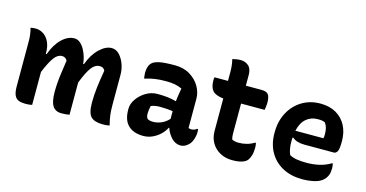

<svg xmlns="http://www.w3.org/2000/svg" viewBox="-75 -1047 2671 1401"><g transform="rotate(15 1260.0 -347.0)"><path d="M214 1Q195 6 163 6Q135 6 114 -1.5Q93 -9 81.5 -32Q70 -55 70 -102V-437Q70 -467 67 -490.5Q64 -514 57 -540Q67 -542 76.5 -543Q86 -544 96 -544Q126 -544 153 -527Q180 -510 197 -476Q214 -442 214 -389V-384H220Q248 -461 293 -504.5Q338 -548 388 -548Q412 -548 431.5 -531Q451 -514 465 -488Q479 -462 487 -434Q495 -406 496 -384H502Q530 -461 577 -505.5Q624 -550 668 -550Q702 -550 727 -523.5Q752 -497 766 -458Q780 -419 780 -380V-154Q780 -108 784 -75.5Q788 -43 799 0Q786 3 774 4Q762 5 748 5Q685 5 658 -22.5Q631 -50 631 -128Q631 -184 638 -242.5Q645 -301 658 -376Q652 -388 643 -394Q634 -400 618 -400Q583 -400 556 -364Q529 -328 496 -244V0Q485 2 470.5 3.5Q456 5 436 5Q390 5 369 -27.5Q348 -60 348 -132Q348 -167 350.5 -201.5Q353 -236 359 -278Q365 -320 373 -376Q366 -388 356.5 -394Q347 -400 333 -400Q301 -400 274.5 -365Q248 -330 214 -248Z M1360 -354V-132Q1368 -127 1380 -127Q1391 -127 1402 -130.5Q1413 -134 1423 -142H1429Q1430 -136 1430.5 -132Q1431 -128 1431 -120Q1431 -92 1421.5 -64.5Q1412 -37 1397 -22Q1381 -6 1366 0.5Q1351 7 1336 7Q1296 7 1266.5 -24.5Q1237 -56 1224 -96H1220Q1208 -70 1183 -45.5Q1158 -21 1125 -5.5Q1092 10 1054 10Q981 10 940.5 -29Q900 -68 900 -147V-154Q900 -191 925 -227.5Q950 -264 990.5 -288.5Q1031 -313 1078 -313Q1164 -313 1220 -296Q1222 -318 1226 -342.5Q1230 -367 1235 -396Q1207 -409 1179 -414Q1151 -419 1113 -419Q1068 -419 1032.5 -414Q997 -409 959 -397H953Q952 -406 950.5 -417.5Q949 -429 949 -441Q949 -463 955 -482.5Q961 -502 974 -515Q991 -532 1030 -540Q1069 -548 1145 -548Q1213 -548 1261 -518.5Q1309 -489 1334.5 -444.5Q1360 -400 1360 -354ZM1044 -155Q1044 -128 1055.5 -118Q1067 -108 1100 -108Q1127 -108 1158 -120.5Q1189 -133 1216 -162V-220Q1190 -224 1165.5 -225.5Q1141 -227 1119 -227Q1079 -227 1052 -215Q1048 -200 1046 -186Q1044 -172 1044 -157Z M1863 -154Q1865 -145 1866 -136Q1867 -127 1867 -119Q1867 -85 1860 -61Q1853 -37 1841 -21Q1813 13 1727 13Q1677 13 1636.5 -8.5Q1596 -30 1572.5 -69Q1549 -108 1549 -160V-405Q1488 -412 1466.5 -438Q1445 -464 1445 -513Q1445 -520 1445.5 -527Q1446 -534 1447 -538H1549V-604Q1549 -629 1546.5 -652.5Q1544 -676 1538 -700Q1554 -704 1569 -706.5Q1584 -709 1600 -709Q1635 -709 1659.5 -687.5Q1684 -666 1684 -619V-538H1802Q1840 -538 1854 -520Q1868 -502 1868 -458Q1868 -443 1866 -428.5Q1864 -414 1862 -403H1684V-174Q1684 -148 1691 -131Q1702 -127 1713 -124.5Q1724 -122 1741 -122Q1771 -122 1801 -130Q1831 -138 1857 -154Z M2245 -553Q2314 -553 2363.5 -524.5Q2413 -496 2439.5 -445.5Q2466 -395 2466 -329V-324Q2466 -266 2455.5 -249.5Q2445 -233 2431 -233H2207Q2147 -233 2116 -262L2111 -259Q2110 -247 2110 -234V-229Q2110 -171 2128 -132Q2153 -119 2183 -114Q2213 -109 2257 -109Q2307 -109 2352.5 -119.5Q2398 -130 2438 -154H2444Q2446 -145 2447 -136Q2448 -127 2448 -118Q2448 -87 2440 -66.5Q2432 -46 2415 -29Q2391 -5 2348 5Q2305 15 2256 15Q2173 15 2109.5 -18.5Q2046 -52 2010.5 -113.5Q1975 -175 1975 -258V-263Q1975 -348 2010 -413.5Q2045 -479 2106 -516Q2167 -553 2245 -553ZM2255 -438Q2204 -438 2168 -407Q2132 -376 2118 -314H2330Q2332 -321 2332.5 -329.5Q2333 -338 2333 -345Q2333 -369 2328 -390Q2323 -411 2310 -429Q2298 -434 2287 -436Q2276 -438 2255 -438Z"/></g></svg>

Font: Recursive Sn Csl St
Style: Bold
Weight: 700
Version: Version 1.079;hotconv 1.0.112;makeotfexe 2.5.65598; ttfautoh